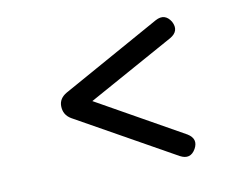

<svg xmlns="http://www.w3.org/2000/svg" viewBox="-54 -600 700 547"><g transform="rotate(-10 296.5 -326.0)"><path d="M471 -142.5Q455 -114.5 426 -130L140.5 -290Q118 -303 118 -329Q118 -351 140.5 -364L426 -523Q454 -538 471 -510.5Q486 -482 457.5 -465.5L186.5 -315.5V-339.5L458.5 -186.5Q486 -169.5 471 -142.5Z"/></g></svg>

Font: Jura Light SemiBold
Style: Regular
Weight: 600
Version: Version 5.106